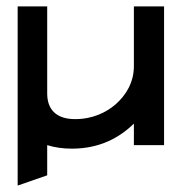

<svg xmlns="http://www.w3.org/2000/svg" viewBox="-20 -452 556 598"><path d="M35 126 127 94V0C149 7 175 11 204 11C290 11 352 -23 397 -67V0H491V-432H397V-246C397 -195 372 -155 340 -127C311 -102 269 -81 214 -81C154 -81 127 -112 127 -161V-432H35Z"/></svg>

Font: Charger Pro
Style: ExBdSuExt
Weight: 400
Designer: Jasper
Foundry: Cannot Into Space Fonts
Version: Version 1.09